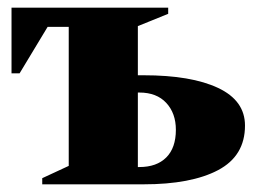

<svg xmlns="http://www.w3.org/2000/svg" viewBox="-20 -480 668 500"><path d="M354 -284Q478 -284 548 -251Q618 -218 618 -153Q618 -74 548 -37Q478 0 354 0H90V-16L159 -48V-410H104L31 -289H10V-460H418V-444L339 -412V-284ZM343 -239H339V-45H343Q388 -45 413 -70Q438 -95 438 -142Q438 -185 413 -212Q388 -239 343 -239Z"/></svg>

Font: Spectral ExtraBold
Style: Regular
Weight: 800
Designer: Jean-Baptiste Levee
Foundry: Production Type
Version: Version 2.001